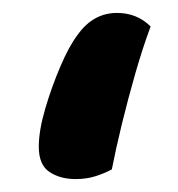

<svg xmlns="http://www.w3.org/2000/svg" viewBox="-20 -264 276 297"><path d="M161 -244Q192 -244 213 -223Q201 -191 189.5 -151Q178 -111 168.5 -72Q159 -33 153 -2Q142 4 128 8.5Q114 13 97 13Q73 13 56.5 2Q40 -9 40 -37Q40 -62 50 -96Q60 -130 73.5 -161.5Q87 -193 100 -210Q124 -244 161 -244Z"/></svg>

Font: Baloo Bhaijaan 2 SemiBold
Style: Regular
Weight: 600
Designer: Sanskriti Dholi, Noopur Datye and Ek Type
Foundry: Ek Type
Version: Version 1.700